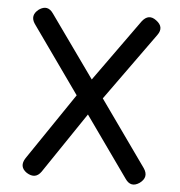

<svg xmlns="http://www.w3.org/2000/svg" viewBox="-50 -727 726 774"><g transform="rotate(5 313.0 -339.5)"><path d="M86 -9Q52.5 -32 76 -68L259 -338L66 -610Q43.5 -643 77 -669Q111.5 -692.5 135 -658L314 -407L494 -658Q520 -691.5 552 -667Q586 -642 562 -609L365 -335L554 -69Q577.5 -34.5 543 -9Q508.5 14.5 485 -20L311 -265L145 -19Q122 13.5 86 -9Z"/></g></svg>

Font: Jura Light
Style: Bold
Weight: 700
Version: Version 5.104